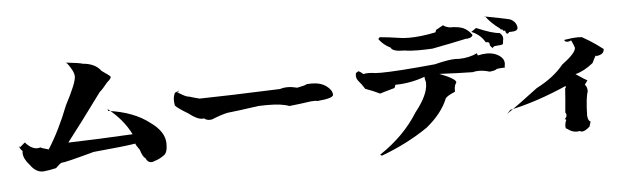

<svg xmlns="http://www.w3.org/2000/svg" viewBox="-45 -842 3245 984"><g transform="rotate(-5 1577.5 -350.0)"><path d="M705 -86Q686 -86 676 -109Q662 -117 651 -154Q631 -182 631 -187V-188Q577 -179 414 -164Q265 -123 246 -123H245Q236 -119 215 -98Q172 -89 165 -89H164Q155 -87 146 -87Q110 -87 82 -127Q51 -161 51 -191L52 -201Q44 -205 34 -228L41 -221L67 -243Q98 -208 128 -208Q136 -208 145 -211Q151 -206 186 -197Q244 -287 294 -415Q352 -525 352 -558Q352 -586 311 -638L316 -628Q321 -632 321 -633L316 -632Q382 -625 399 -619Q462 -614 491 -574Q532 -546 532 -543Q535 -542 535 -539Q535 -531 514 -513Q487 -479 472 -467Q354 -306 289 -223Q438 -227 621 -237Q583 -315 504 -377L507 -367Q638 -349 717 -287Q790 -236 790 -173Q790 -124 768 -113Q745 -97 723 -91Q713 -86 705 -86Z M1021 -276Q1004 -276 993 -286Q989 -285 984 -285Q957 -285 914 -319Q865 -348 850 -364Q847 -379 847 -391Q847 -413 856 -430L878 -439Q878 -435 867 -432Q910 -404 924 -404H926Q951 -396 979 -389Q1109 -391 1394 -402Q1412 -408 1433 -408Q1456 -408 1483 -401Q1529 -410 1532 -415L1557 -416Q1604 -416 1633 -394.5Q1662 -373 1662 -349Q1662 -331 1579 -324Q1576 -326 1565 -326L1545 -325Q1491 -317 1434 -311Q1398 -326 1320 -326L1276 -325Q1165 -309 1115 -304Q1082 -297 1033 -277Z M1884 -16 1876 -22Q2003 -106 2075 -222Q2142 -306 2142 -364V-372Q2137 -388 2137 -397V-400Q2064 -373 1985 -372L1979 -356Q1914 -338 1903 -334Q1871 -350 1829 -365Q1813 -391 1800 -405Q1787 -419 1787 -436Q1787 -443 1789 -450L1801 -457L1799 -459Q1814 -453 1827 -441Q1836 -444 1853 -444L1871 -443Q1885 -440 1916 -440Q1997 -440 2195 -459Q2267 -477 2303 -477Q2313 -477 2320 -476Q2372 -476 2416 -497L2414 -499V-498Q2414 -496 2419 -485Q2444 -491 2466 -491Q2495 -491 2517 -480Q2553 -462 2553 -433V-431Q2551 -421 2551 -415Q2551 -410 2553 -410L2555 -411H2548Q2533 -411 2510 -408Q2503 -400 2472 -397Q2443 -406 2417 -406Q2400 -406 2385 -402Q2313 -403 2214 -408Q2297 -376 2297 -358L2296 -355Q2286 -342 2286 -318V-310Q2245 -293 2236 -280Q2206 -205 2125 -139Q2017 -65 1884 -16ZM2502 -514Q2484 -526 2484 -537V-540Q2483 -549 2468 -549H2465Q2442 -590 2396 -608L2422 -626Q2504 -591 2540 -590Q2556 -577 2556 -561Q2556 -555 2554 -549Q2554 -531 2548 -529.5Q2542 -528 2508 -525Q2500 -522 2500 -518Q2500 -516 2502 -514ZM2118 -538Q2072 -538 2048 -543H2043Q1985 -543 1977 -564Q1940 -582 1918 -613L1926 -622Q1972 -618 2017 -611Q2044 -606 2076 -606Q2136 -606 2213 -622L2217 -634Q2233 -642 2255 -655Q2260 -647 2287 -641Q2335 -641 2359 -629.5Q2383 -618 2401 -592Q2395 -575 2363 -575Q2290 -559 2190 -540Q2149 -538 2118 -538ZM2579 -583Q2573 -583 2569 -600L2564 -599Q2558 -599 2557 -606Q2545 -607 2545 -611V-612Q2500 -644 2471 -684V-681Q2555 -665 2599 -655Q2632 -640 2634 -608Q2632 -591 2600 -591H2590Q2584 -583 2579 -583Z M2917 -50Q2910 -50 2905 -54Q2897 -52 2890 -52Q2865 -52 2843 -70Q2834 -71 2834 -85Q2834 -94 2838 -108Q2841 -113 2841 -116Q2841 -120 2834 -121Q2845 -131 2845 -141Q2845 -148 2840 -155Q2847 -229 2850 -278Q2855 -285 2857 -285Q2858 -285 2858 -281V-276Q2852 -289 2852 -293Q2852 -294 2853 -294Q2855 -294 2858 -292Q2700 -222 2561 -193L2543 -174Q2611 -220 2705 -292Q2795 -338 2846 -401Q2918 -454 2918 -481Q2915 -493 2902 -520Q2891 -515 2883 -515Q2874 -515 2868 -521V-526Q2912 -533 2939 -533Q2950 -533 2958 -532Q2999 -509 3026.5 -489.5Q3054 -470 3064 -462V-461Q3064 -433 3023 -429Q3023 -432 3022 -432Q3019 -432 3011 -415L3001 -395Q2954 -357 2909 -346Q2956 -314 2967 -309Q2963 -302 2952 -288Q2964 -277 2964 -253Q2952 -220 2950 -128Q2953 -100 2965 -98Q2957 -69 2956 -69V-71Q2933 -50 2917 -50Z"/></g></svg>

Font: Xiangcui Kesong Xiangcui Kesong
Style: Regular
Weight: 400
Version: Version 1.501;March 28, 2024;FontCreator 14.0.0.2814 64-bit